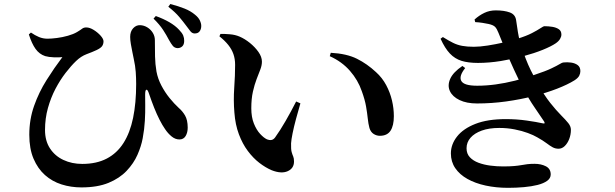

<svg xmlns="http://www.w3.org/2000/svg" viewBox="-20 -864 3040 949"><path d="M856.8 -626.1Q842.6 -627.1 834.1 -637.4Q825.6 -647.7 815 -666.8Q803.2 -689.7 786.4 -715.7Q769.6 -741.7 738.9 -772L750.1 -784.8Q787.3 -771.4 816.8 -754.4Q846.3 -737.3 865.2 -716.7Q880.3 -701.3 885.6 -688.4Q890.9 -675.4 890.4 -661.2Q890.1 -643.1 880.4 -634.5Q870.6 -625.8 856.8 -626.1ZM382.6 62.3Q331 62.3 284.4 47.6Q237.9 32.9 202.2 1.2Q166.6 -30.6 145.7 -79.8Q124.8 -129 124.8 -198Q124.8 -273.9 148.6 -341Q172.3 -408.2 210.2 -468.3Q248.1 -528.5 288.3 -581.6Q272 -579.8 246.3 -580.7Q220.7 -581.6 203.2 -586.7Q174.4 -596.2 155.8 -622.2Q137.1 -648.2 122.6 -693.8L132.9 -703.1Q152.3 -689.6 172.4 -681.1Q192.6 -672.7 214.6 -672.7Q233.9 -672.7 261.2 -676.2Q288.6 -679.7 315.6 -687.3Q342.6 -694.9 360.6 -705.5Q377.9 -715.8 385.9 -722.1Q393.9 -728.4 406.3 -728.4Q423.4 -728.4 443.1 -716.1Q462.9 -703.8 477.3 -687.7Q491.6 -671.6 491.6 -659.8Q491.6 -646.5 485 -636.5Q478.3 -626.5 457.1 -616.4Q435.7 -606.5 408.1 -596.3Q380.5 -586 356 -562.4Q331.1 -538.5 304.2 -503.7Q277.3 -468.9 254.3 -425.3Q231.4 -381.7 216.9 -330.1Q202.5 -278.6 202.5 -221.5Q202.5 -168 227.1 -130.4Q251.7 -92.9 293.5 -73.4Q335.2 -53.8 386.5 -53.8Q457.4 -53.8 507.8 -80.3Q558.3 -106.7 590.4 -157.2Q622.6 -207.7 637.8 -281.2Q653 -354.8 653 -448.9Q653 -478.2 650.9 -508.2Q648.8 -538.2 641.2 -572.5Q638.5 -586.2 634.4 -606Q630.3 -625.8 626.8 -646.1Q623.4 -666.4 623.4 -681.6Q623.4 -708.3 638.1 -724.3Q652.8 -740.3 672.4 -739.6Q691.8 -738.9 708.5 -728.5Q725.2 -718.2 735.4 -701.5Q745.5 -684.9 745.5 -665.6Q745.5 -623.5 746.3 -585.2Q747.1 -547 753.4 -510.4Q760.3 -474 777.9 -440.8Q795.4 -407.6 818.1 -379.5Q840.9 -351.5 863.4 -330.7Q881.8 -315 894.7 -293.1Q907.5 -271.1 907.8 -233.7Q907.8 -208.9 897.6 -191.8Q887.4 -174.7 866.7 -174.7Q846.3 -174.7 828.1 -189.7Q809.9 -204.6 795.7 -226.1Q782.8 -244.4 768.8 -271.8Q754.8 -299.2 741.7 -332.1Q728.7 -365.1 717.3 -398.6Q710.3 -421.5 703.8 -420.7Q697.4 -419.8 697.4 -394.9Q697.4 -375.9 697.8 -342.5Q698.3 -309.1 696 -267.5Q693.8 -226 685.4 -181Q678.2 -141.6 659.5 -99Q640.8 -56.4 605.9 -19.6Q571.1 17.2 516.4 39.8Q461.7 62.3 382.6 62.3ZM941.7 -698.6Q929.5 -698.8 920.8 -710Q912.1 -721.2 899.5 -738Q886.4 -755.8 866.2 -779.9Q846.1 -803.9 811.9 -830.6L821.8 -844.2Q862.6 -833.5 892.2 -821.6Q921.8 -809.8 943.6 -791.6Q961.1 -777.7 968.2 -762.2Q975.2 -746.7 974.7 -734.6Q974.4 -719.3 966.4 -708.8Q958.3 -698.3 941.7 -698.6Z M1322.8 -22.6Q1292.3 -35.6 1261.8 -59.1Q1231.3 -82.6 1205 -117.7Q1178.6 -152.8 1160.8 -200.3Q1142.9 -247.7 1138.5 -307.7Q1133.4 -367 1137.7 -429.5Q1142.1 -491.9 1142.1 -543.5Q1142.1 -572.7 1133.8 -596.4Q1125.6 -620.1 1108.4 -641.7Q1091.1 -663.4 1064.5 -684.5L1069.7 -696.4Q1089.6 -696.8 1115.9 -694.6Q1142.3 -692.5 1164.2 -683.1Q1189.4 -672.4 1214.9 -652Q1240.3 -631.5 1257.5 -607.1Q1274.6 -582.8 1274.6 -559.2Q1274.6 -541 1266.6 -520.1Q1258.6 -499.2 1248.3 -472.8Q1238.1 -446.3 1230.1 -411.2Q1222.1 -376.1 1222.1 -328.7Q1222.1 -285.4 1234.8 -253.6Q1247.6 -221.7 1265.9 -202Q1284.2 -182.3 1299.9 -175.1Q1310.9 -170.6 1321.1 -172.1Q1331.3 -173.6 1339.5 -184.3Q1364.7 -219.3 1391.5 -265.8Q1418.3 -312.3 1443.8 -362.4L1464.8 -353.1Q1453.5 -315.1 1443.1 -276.1Q1432.6 -237 1426.2 -205.3Q1419.8 -173.7 1418.7 -155.7Q1417.8 -125.8 1421.6 -112.4Q1425.5 -98.9 1429.3 -90.5Q1433.2 -82 1433.2 -65.7Q1433.2 -31.8 1401.8 -17.8Q1370.4 -3.9 1322.8 -22.6ZM1857.4 -192.8Q1841.5 -192.8 1827 -201.8Q1812.5 -210.8 1806.1 -231.1Q1800.4 -252.4 1797.7 -278.7Q1795 -305 1789.3 -338Q1783.6 -371.1 1768.4 -412.9Q1749.6 -468.2 1709.7 -513.8Q1669.9 -559.4 1610 -586.3L1614.9 -603.1Q1693.8 -598.8 1744.2 -573.6Q1794.6 -548.5 1838.5 -507.5Q1869.4 -479.7 1888.8 -443.3Q1908.2 -406.9 1917.4 -367.6Q1926.7 -328.3 1926.7 -289.7Q1926.7 -242.9 1910.2 -217.8Q1893.7 -192.8 1857.4 -192.8Z M2490.8 64.4Q2432 64.4 2380.5 53.2Q2329.1 42.1 2290.5 20.5Q2252 -1 2230.3 -32.7Q2208.6 -64.4 2208.6 -105.7Q2208.6 -150.5 2239.1 -189.3Q2269.6 -228.1 2329.8 -251.7Q2390 -275.3 2480 -275.3Q2533.6 -275.3 2583.1 -268.2Q2632.6 -261.1 2660.9 -254.7Q2670.4 -252.4 2671.7 -254.9Q2672.9 -257.4 2669.3 -263.7Q2653.6 -287.9 2623.5 -331.2Q2593.3 -374.5 2561 -436.7Q2542 -473.1 2520.6 -519.6Q2499.2 -566.2 2479.4 -614.1Q2459.5 -662 2443.7 -701.9Q2435.8 -722.2 2426.9 -731.3Q2418 -740.4 2395 -745.5Q2382 -748.5 2364.2 -751.1Q2346.4 -753.8 2328.8 -754.7L2325.6 -767.6Q2348 -787.9 2373.9 -800.3Q2399.7 -812.7 2430.4 -812.7Q2472.6 -812.7 2499.9 -802.5Q2527.3 -792.4 2531.1 -763.7Q2533.6 -750 2536.5 -727.8Q2539.4 -705.7 2544.2 -682.2Q2548.9 -658.7 2555.2 -639.1Q2567.3 -602.8 2578.7 -573.4Q2590 -544.1 2603.8 -515.9Q2617.7 -487.7 2636.2 -453.2Q2669.9 -392.9 2699.7 -355.5Q2729.5 -318.1 2752.7 -294.9Q2775.9 -271.7 2788.9 -255.5Q2801.8 -239.4 2801.8 -222.6Q2801.8 -198.5 2793.5 -177Q2785.1 -155.5 2771.4 -142.2Q2757.7 -128.9 2740.8 -128.9Q2725 -128.9 2711.9 -135.9Q2698.7 -143 2681.7 -156Q2664.8 -168.9 2635.3 -185.4Q2617.8 -195.9 2588.9 -206.6Q2559.9 -217.4 2523.7 -224.5Q2487.5 -231.6 2447.7 -231.6Q2397.3 -231.6 2361.2 -218.6Q2325.1 -205.5 2305.5 -183Q2286 -160.4 2286 -131.2Q2286 -104.2 2302.3 -86.8Q2318.6 -69.4 2345.2 -59.5Q2371.9 -49.6 2403.5 -45.5Q2435.2 -41.4 2465.9 -41.4Q2499.9 -41.4 2520.7 -43.3Q2541.5 -45.1 2556.4 -47.8Q2571.3 -50.6 2586 -52.4Q2600.6 -54.3 2622.1 -54.3Q2654.3 -54.3 2678.1 -42.1Q2702 -29.8 2702 -1.8Q2702 17.1 2684.5 29.8Q2666.9 42.5 2637.2 50.1Q2607.4 57.6 2569.5 61Q2531.6 64.4 2490.8 64.4ZM2337.8 -352.6Q2286.3 -352.6 2251.4 -369.4Q2216.5 -386.2 2203.7 -413.8Q2190.9 -441.4 2205.1 -474Q2219.3 -506.6 2265.6 -538L2279.3 -527.6Q2247 -487.1 2260.2 -463.7Q2273.4 -440.3 2338.6 -440.3Q2382.9 -440.3 2429.4 -446.6Q2476 -452.9 2525.1 -465.2Q2574.2 -477.5 2623.7 -494.7Q2676.9 -512.3 2705.2 -525.9Q2733.5 -539.4 2746.4 -547.3Q2759.4 -555.2 2764 -555.2Q2783.5 -557.4 2802.9 -554.7Q2822.4 -551.9 2835.5 -542.1Q2848.6 -532.2 2848.6 -512.4Q2848.6 -501 2842.8 -489.5Q2836.9 -478.1 2819.1 -466.7Q2785.5 -445.8 2733.3 -425.5Q2681 -405.2 2616.3 -388.7Q2551.6 -372.2 2480.6 -362.4Q2409.6 -352.6 2337.8 -352.6ZM2342.3 -553Q2294.3 -553 2261.3 -563.2Q2228.3 -573.4 2203.7 -599.4Q2179 -625.4 2157.6 -672.5L2169 -680.9Q2197.1 -663.4 2218.8 -652.5Q2240.5 -641.7 2264.6 -637.3Q2288.7 -632.8 2322.4 -632.8Q2351.2 -632.8 2390.3 -638.9Q2429.5 -645 2469 -654Q2508.5 -663.1 2536.9 -672.3Q2582.2 -686.3 2609.4 -700.5Q2636.7 -714.7 2651.4 -724.6Q2666 -734.5 2671.4 -734.5Q2691.1 -734.5 2710 -731.4Q2729 -728.3 2741.9 -719.7Q2754.8 -711.1 2754.8 -693.1Q2754.8 -682.8 2748.1 -671.4Q2741.5 -660.1 2726.4 -649.7Q2704.4 -634.7 2662.6 -617.7Q2620.8 -600.8 2567.1 -586.3Q2513.3 -571.9 2455.3 -562.4Q2397.2 -553 2342.3 -553Z"/></svg>

Font: Noto Serif SC ExtraLight
Style: Regular
Weight: 200
Designer: Ryoko NISHIZUKA 西塚涼子 (kana & ideographs); Frank Grießhammer (Latin, Greek & Cyrillic); Wenlong ZHANG 张文龙 (bopomofo); San
Foundry: Adobe
Version: Version 2.002-H1;hotconv 1.1.0;makeotfexe 2.6.0